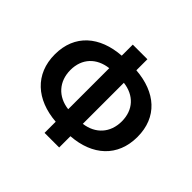

<svg xmlns="http://www.w3.org/2000/svg" viewBox="-183 -979 1217 1217"><g transform="rotate(45 425.0 -370.5)"><path d="M491 -555C591 -543 655 -476 655 -373C655 -270 591 -200 491 -187ZM360 -187C259 -199 194 -270 194 -373C194 -476 259 -543 360 -555ZM491 -766H360V-667C176 -654 54 -551 54 -373C54 -196 176 -89 360 -75V25H491V-76C675 -89 795 -196 795 -373C795 -551 675 -653 491 -667Z"/></g></svg>

Font: Noto Sans T Chinese Bold
Style: Bold
Weight: 700
Designer: Ryoko NISHIZUKA (kana & ideographs); Paul D. Hunt (Latin, Greek & Cyrillic); Wenlong ZHANG (bopomofo); Sandoll Communica
Foundry: Adobe Systems Incorporated
Version: Version 1.000;PS 1;hotconv 1.0.78;makeotf.lib2.5.61930